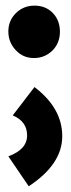

<svg xmlns="http://www.w3.org/2000/svg" viewBox="-20 -482 252 685"><path d="M103 -171.4Q202.1 -96.2 202.1 3.9Q202.1 104 82.5 182.6L9.8 75.7Q76.7 51.3 76.7 1.2Q76.7 -48.8 25.4 -70.3ZM36.1 -303.2Q9.8 -331.1 9.8 -369.9Q9.8 -408.7 36.9 -435.3Q64 -461.9 103 -461.9Q143.1 -461.9 168.5 -435.5Q193.8 -409.2 193.8 -369.1Q193.8 -328.6 167.5 -302.2Q140.1 -274.9 101.1 -274.9Q62 -274.9 36.1 -303.2Z"/></svg>

Font: New Shape
Style: Bold
Weight: 700
Designer: Wojciech Kalinowski "wmk69" (wmk69@o2.pl)
Foundry: Wojciech Kalinowski "wmk69" (wmk69@o2.pl)
Version: Version 2.1.1; 2021-05-14